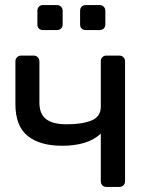

<svg xmlns="http://www.w3.org/2000/svg" viewBox="-20 -740 590 760"><path d="M402 0Q391 0 385 -6.5Q379 -13 379 -23V-211Q352 -186 313.5 -174.5Q275 -163 226 -163Q138 -163 89.5 -202Q41 -241 41 -328V-497Q41 -507 47.5 -513.5Q54 -520 64 -520H113Q123 -520 129.5 -513.5Q136 -507 136 -497V-334Q136 -289 162.5 -268.5Q189 -248 244 -248Q305 -248 342 -263Q379 -278 379 -318V-497Q379 -507 385 -513.5Q391 -520 402 -520H452Q462 -520 468.5 -513.5Q475 -507 475 -497V-23Q475 -13 468.5 -6.5Q462 0 452 0ZM320 -621Q309 -621 303 -627Q297 -633 297 -643V-697Q297 -707 303 -713.5Q309 -720 320 -720H374Q384 -720 390.5 -713.5Q397 -707 397 -697V-643Q397 -633 390.5 -627Q384 -621 374 -621ZM150 -621Q140 -621 134 -627Q128 -633 128 -643V-697Q128 -707 134 -713.5Q140 -720 150 -720H205Q215 -720 221.5 -713.5Q228 -707 228 -697V-643Q228 -633 221.5 -627Q215 -621 205 -621Z"/></svg>

Font: RubikRegular
Style: Regular
Weight: 400
Designer: Hubert and Fischer
Foundry: Hubert and Fischer
Version: Version 2.300;gftools[0.9.30]